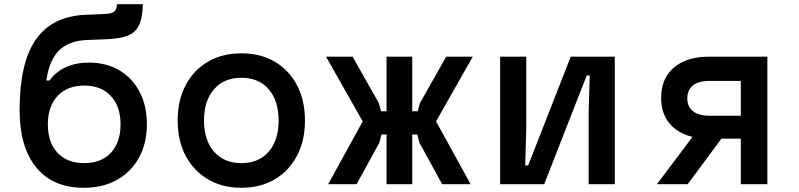

<svg xmlns="http://www.w3.org/2000/svg" viewBox="-20 -874 3790 911"><path d="M377 17Q231 17 152 -79.5Q73 -176 73 -352Q73 -576 150.5 -687Q228 -798 389 -804L484 -808Q512 -810 523 -820Q534 -830 535 -854H658Q656 -787 638.5 -752.5Q621 -718 585 -704.5Q549 -691 488 -688L389 -684Q305 -680 259 -633.5Q213 -587 200 -492H215Q244 -533 292 -555Q340 -577 401 -577Q484 -577 546 -540.5Q608 -504 642.5 -438Q677 -372 677 -284Q677 -194 639.5 -126Q602 -58 535 -20.5Q468 17 377 17ZM380 -100Q460 -100 506 -149Q552 -198 552 -284Q552 -369 506 -418.5Q460 -468 380 -468Q299 -468 253 -418.5Q207 -369 207 -284Q207 -198 253 -149Q299 -100 380 -100Z M1125 17Q1035 17 967 -23Q899 -63 861 -134.5Q823 -206 823 -302Q823 -398 861 -470Q899 -542 967 -581.5Q1035 -621 1125 -621Q1216 -621 1283.5 -581.5Q1351 -542 1389 -470Q1427 -398 1427 -302Q1427 -206 1389 -134.5Q1351 -63 1283.5 -23Q1216 17 1125 17ZM1125 -100Q1208 -100 1255 -154.5Q1302 -209 1302 -302Q1302 -396 1255 -450.5Q1208 -505 1125 -505Q1043 -505 995.5 -450.5Q948 -396 948 -302Q948 -209 995.5 -154.5Q1043 -100 1125 -100Z M2078 0 1970 -197 1960 -236H1926V-346H1962L1972 -384L2097 -605H2223L2049 -298L2213 0ZM1537 0 1701 -298 1527 -605H1653L1778 -384L1788 -346H1824V-236H1790L1780 -197L1672 0ZM1814 0V-605H1936V0Z M2353 0V-605H2477V-267L2472 -89H2486L2688 -605H2897V0H2773V-338L2778 -516H2764L2562 0Z M3495 0V-216H3344Q3273 -216 3222 -239.5Q3171 -263 3144 -306Q3117 -349 3117 -410Q3117 -471 3144 -514.5Q3171 -558 3222 -581.5Q3273 -605 3344 -605H3621V0ZM3097 0 3276 -238H3419L3243 0ZM3344 -325H3495V-490H3344Q3295 -490 3268 -468.5Q3241 -447 3241 -407Q3241 -368 3268 -346.5Q3295 -325 3344 -325Z"/></svg>

Font: Martian Mono SemiExpanded Medium
Style: Regular
Weight: 500
Width: 6
Designer: Roman Shamin
Foundry: Evil Martians
Version: Version 1.000